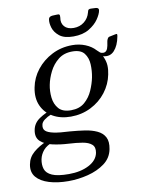

<svg xmlns="http://www.w3.org/2000/svg" viewBox="-121 -671 700 922"><g transform="rotate(-10 228.5 -209.5)"><path d="M263 -421Q222 -421 194.5 -399Q167 -377 151 -345Q135 -313 129 -282Q123 -252 126.5 -220Q130 -188 149 -166Q168 -144 209 -144Q250 -144 275.5 -166Q301 -188 315 -220Q329 -252 335 -282Q341 -313 339.5 -345Q338 -377 321 -399Q304 -421 263 -421ZM97 -9Q66 1 49.5 20Q33 39 28 63Q23 90 30 111Q37 132 64 144Q91 156 146 156Q203 156 243.5 135Q284 114 291 78Q296 51 281 37.5Q266 24 236.5 19Q207 14 168 12Q129 10 92.5 2Q56 -6 34.5 -25.5Q13 -45 20 -81Q26 -114 56 -134Q86 -154 115 -162L131 -144Q125 -146 109 -140Q93 -134 78 -123Q63 -112 61 -99Q57 -80 68 -69.5Q79 -59 107.5 -53Q136 -47 185 -45Q223 -42 257 -37Q291 -32 316.5 -20Q342 -8 353.5 14Q365 36 358 72Q350 114 315.5 139.5Q281 165 233.5 177Q186 189 138 189Q85 189 44 176.5Q3 164 -17.5 139.5Q-38 115 -31 78Q-25 44 2 21Q29 -2 67 -18ZM203 -114Q153 -114 116 -135Q79 -156 62 -194Q45 -232 55 -282Q64 -329 94 -367Q124 -405 169 -428Q214 -451 268 -451Q302 -451 331.5 -439Q361 -427 380 -406Q387 -399 393 -394Q399 -389 409 -389Q419 -389 425 -396.5Q431 -404 434 -419L438 -442Q440 -449 443.5 -454.5Q447 -460 456 -461L480 -466Q484 -467 487 -467Q492 -467 489 -454Q481 -411 459.5 -387.5Q438 -364 405 -373Q417 -347 418 -326Q419 -305 414 -282Q405 -236 375.5 -197.5Q346 -159 301 -136.5Q256 -114 203 -114ZM282 -491Q237 -491 214 -509.5Q191 -528 184 -551.5Q177 -575 180 -592Q181 -599 185.5 -602.5Q190 -606 198 -607Q201 -607 208 -607.5Q215 -608 220 -608Q230 -609 233 -606Q236 -603 235 -592Q230 -565 245 -548Q260 -531 290 -531Q320 -531 341.5 -548Q363 -565 370 -592Q372 -603 376.5 -606Q381 -609 390 -608Q395 -608 402 -607.5Q409 -607 412 -607Q427 -605 424 -592Q421 -575 405 -551.5Q389 -528 358.5 -509.5Q328 -491 282 -491Z"/></g></svg>

Font: Young Serif Light
Style: Italic
Weight: 300
Italic angle: -10.979°
Designer: Bastien Sozeau
Foundry: NBR — Bastien Sozeau
Version: Version 5.001